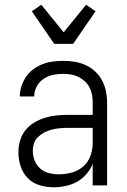

<svg xmlns="http://www.w3.org/2000/svg" viewBox="-20 -786 540 814"><path d="M208 8Q178 8 148.5 -0.5Q119 -9 98 -30.5Q77 -52 67.5 -81Q58 -110 58 -140Q58 -165 65 -189.5Q72 -214 87.5 -233.5Q103 -253 124.5 -266Q146 -279 170 -286.5Q194 -294 218.5 -296.5Q243 -299 268 -299H373V-352Q373 -368 370 -384.5Q367 -401 359.5 -415.5Q352 -430 339.5 -441.5Q327 -453 312.5 -460Q298 -467 281.5 -470Q265 -473 248 -473Q226 -473 204.5 -468.5Q183 -464 164.5 -451.5Q146 -439 135.5 -419Q125 -399 125 -377H64Q64 -399 71 -420.5Q78 -442 90.5 -460.5Q103 -479 121.5 -492.5Q140 -506 160.5 -514Q181 -522 203.5 -525Q226 -528 248 -528Q273 -528 297 -524Q321 -520 343 -510Q365 -500 383 -483.5Q401 -467 412.5 -445.5Q424 -424 429 -400Q434 -376 434 -352V0H373V-91Q363 -67 346 -47.5Q329 -28 306.5 -15.5Q284 -3 258.5 2.5Q233 8 208 8ZM230 -47Q257 -47 284.5 -54.5Q312 -62 333 -80.5Q354 -99 363.5 -125.5Q373 -152 373 -180V-244H268Q252 -244 235 -242.5Q218 -241 201.5 -237Q185 -233 170 -225.5Q155 -218 142.5 -206.5Q130 -195 124.5 -179Q119 -163 119 -146Q119 -125 127 -105Q135 -85 151 -71Q167 -57 188 -52Q209 -47 230 -47ZM210 -600 115 -738 155 -766 250 -649 345 -766 385 -738 290 -600Z"/></svg>

Font: Iosevka Custom Light
Style: Regular
Weight: 300
Monospace: yes
Designer: Belleve Invis
Foundry: Belleve Invis
Version: Version 27.3.5